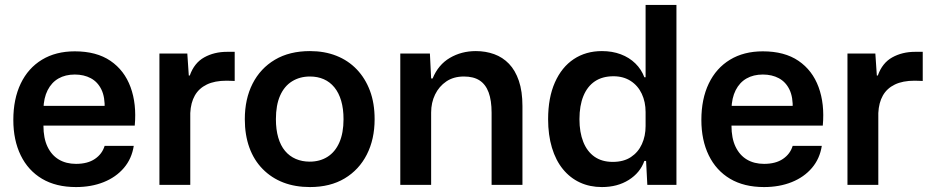

<svg xmlns="http://www.w3.org/2000/svg" viewBox="-20 -749 3779 778"><path d="M288 9Q207 9 150.5 -24.5Q94 -58 64 -119.5Q34 -181 34 -263Q34 -348 64 -410.5Q94 -473 150 -507Q206 -541 283 -541Q371 -541 427.5 -502.5Q484 -464 509 -396Q534 -328 526 -240H156Q156 -189 172.5 -154.5Q189 -120 218.5 -102.5Q248 -85 288 -85Q335 -85 364.5 -105Q394 -125 404 -158H522Q514 -106 482 -68.5Q450 -31 400 -11Q350 9 288 9ZM156 -307 145 -320H416L404 -306Q406 -355 391 -386Q376 -417 348 -432Q320 -447 283 -447Q245 -447 217 -431Q189 -415 173 -383.5Q157 -352 156 -307Z M626 0V-532H739L745 -443H749Q767 -494 807.5 -516.5Q848 -539 900 -539Q909 -539 916.5 -539Q924 -539 931 -539V-421Q925 -421 916.5 -421.5Q908 -422 898 -422Q850 -422 818 -406.5Q786 -391 769.5 -362Q753 -333 751 -291V0Z M1236 9Q1176 9 1128 -9.5Q1080 -28 1044.5 -64Q1009 -100 990.5 -151Q972 -202 972 -266Q972 -348 1003.5 -410Q1035 -472 1094 -507Q1153 -542 1236 -542Q1295 -542 1343 -523Q1391 -504 1425.5 -468Q1460 -432 1479 -381.5Q1498 -331 1498 -266Q1498 -185 1466.5 -123Q1435 -61 1376.5 -26Q1318 9 1236 9ZM1235 -94Q1276 -94 1307 -113.5Q1338 -133 1355 -171.5Q1372 -210 1372 -266Q1372 -308 1362.5 -340.5Q1353 -373 1335 -395Q1317 -417 1292 -428Q1267 -439 1236 -439Q1195 -439 1163.5 -419.5Q1132 -400 1115 -361.5Q1098 -323 1098 -266Q1098 -224 1107.5 -191.5Q1117 -159 1135 -137.5Q1153 -116 1178.5 -105Q1204 -94 1235 -94Z M1602 0V-532H1722L1727 -431H1733Q1756 -487 1803 -514.5Q1850 -542 1908 -542Q1948 -542 1982.5 -529.5Q2017 -517 2042.5 -490.5Q2068 -464 2082.5 -421.5Q2097 -379 2097 -319V0H1972V-292Q1972 -342 1960 -374.5Q1948 -407 1923.5 -423Q1899 -439 1860 -439Q1818 -439 1788.5 -419Q1759 -399 1743 -366Q1727 -333 1727 -293V0Z M2419 9Q2370 9 2330 -9.5Q2290 -28 2261 -63.5Q2232 -99 2216.5 -150.5Q2201 -202 2201 -266Q2201 -353 2228.5 -415Q2256 -477 2305 -509.5Q2354 -542 2419 -542Q2461 -542 2495.5 -529Q2530 -516 2554.5 -492Q2579 -468 2591 -436H2596V-729H2721V0H2603L2598 -97H2591Q2574 -49 2528 -20Q2482 9 2419 9ZM2463 -93Q2507 -93 2536.5 -112.5Q2566 -132 2581 -165Q2596 -198 2596 -238V-295Q2596 -336 2580.5 -369Q2565 -402 2535.5 -421Q2506 -440 2466 -440Q2421 -440 2390.5 -419.5Q2360 -399 2344 -360Q2328 -321 2328 -266Q2328 -213 2343.5 -174Q2359 -135 2389 -114Q2419 -93 2463 -93Z M3076 9Q2995 9 2938.5 -24.5Q2882 -58 2852 -119.5Q2822 -181 2822 -263Q2822 -348 2852 -410.5Q2882 -473 2938 -507Q2994 -541 3071 -541Q3159 -541 3215.5 -502.5Q3272 -464 3297 -396Q3322 -328 3314 -240H2944Q2944 -189 2960.5 -154.5Q2977 -120 3006.5 -102.5Q3036 -85 3076 -85Q3123 -85 3152.5 -105Q3182 -125 3192 -158H3310Q3302 -106 3270 -68.5Q3238 -31 3188 -11Q3138 9 3076 9ZM2944 -307 2933 -320H3204L3192 -306Q3194 -355 3179 -386Q3164 -417 3136 -432Q3108 -447 3071 -447Q3033 -447 3005 -431Q2977 -415 2961 -383.5Q2945 -352 2944 -307Z M3414 0V-532H3527L3533 -443H3537Q3555 -494 3595.5 -516.5Q3636 -539 3688 -539Q3697 -539 3704.5 -539Q3712 -539 3719 -539V-421Q3713 -421 3704.5 -421.5Q3696 -422 3686 -422Q3638 -422 3606 -406.5Q3574 -391 3557.5 -362Q3541 -333 3539 -291V0Z"/></svg>

Font: Mona Sans ExtraLight SemiBold
Style: Regular
Weight: 600
Version: Version 2.000